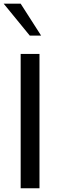

<svg xmlns="http://www.w3.org/2000/svg" viewBox="-31 -1012 311 1032"><path d="M181.2 0H80.1V-722.2H181.2ZM189.9 -820.8H128.9L-11.2 -992.2H80.1Z"/></svg>

Font: Perun
Style: Regular
Weight: 400
Version: Version 1.0000